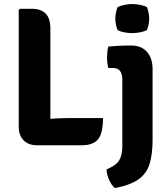

<svg xmlns="http://www.w3.org/2000/svg" viewBox="-20 -734 852 974"><path d="M235.5 3H168Q125 3 100 -22Q75 -47 75 -90.5V-683L82 -689.5H140.5Q186.5 -689.5 211 -665.8Q235.5 -642 235.5 -588.5ZM502.5 -135Q502.5 -59 477.8 -28Q453 3 393.5 3H168L82 -113Q147.5 -124.5 211.8 -129.8Q276 -135 329 -135ZM754 -24Q754 48.5 739 97.2Q724 146 683 175.5Q642 205 563 220Q546.5 207 534 179.5Q521.5 152 520.5 125.5Q549.5 113 567 99Q584.5 85 592.5 62.5Q600.5 40 600.5 3V-331Q600.5 -356 590 -372.5Q579.5 -389 553 -389H529.5Q523 -414.5 523 -442Q523 -455 524.5 -469.8Q526 -484.5 529.5 -498Q556 -500.5 582.8 -501.8Q609.5 -503 625.5 -503H647Q697 -503 725.5 -470.8Q754 -438.5 754 -383.5ZM565 -639.5Q565 -653.5 568 -668.8Q571 -684 576.5 -698Q589.5 -704.5 610.2 -709Q631 -713.5 651 -713.5Q671.5 -713.5 692.8 -709Q714 -704.5 725.5 -698Q731 -684 734 -668.2Q737 -652.5 737 -639.5Q737 -626 734 -610.5Q731 -595 725.5 -581.5Q714 -575 692.8 -570.5Q671.5 -566 651 -566Q631 -566 609.5 -570.2Q588 -574.5 576.5 -581.5Q571 -595 568 -610.5Q565 -626 565 -639.5Z"/></svg>

Font: Signika
Style: Bold
Weight: 700
Designer: Anna Giedry
Foundry: Anna Giedry
Version: Version 2.001